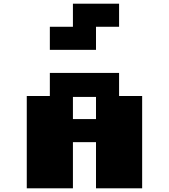

<svg xmlns="http://www.w3.org/2000/svg" viewBox="-20 -1020 915 1040"><path d="M125 0V-500H250V-625H625V-500H750V0H500V-250H375V0ZM375 -375H500V-495H375ZM250 -750V-875H375V-1000H625V-875H500V-750Z"/></svg>

Font: Silkscreen
Style: Bold
Weight: 700
Designer: Jason Kottke
Foundry: Jason Kottke
Version: Version 1.001; ttfautohint (v1.8.4.7-5d5b)